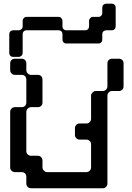

<svg xmlns="http://www.w3.org/2000/svg" viewBox="-20 -1002 704 1022"><path d="M637.7 -542Q637.7 -532.2 630.9 -524.4Q623 -517.6 613.3 -517.6Q600.6 -517.6 576.2 -517.6Q566.4 -517.6 558.6 -509.8Q551.8 -502.9 551.8 -492.2Q551.8 -336.9 551.8 -24.4Q551.8 -14.6 543.9 -6.8Q537.1 0 526.4 0Q399.4 0 145.5 0Q134.8 0 127.9 -6.8Q120.1 -14.6 120.1 -24.4Q120.1 -37.1 120.1 -61.5Q120.1 -71.3 113.3 -79.1Q105.5 -85.9 95.7 -85.9Q83 -85.9 58.6 -85.9Q48.8 -85.9 41 -93.8Q34.2 -100.6 34.2 -111.3Q34.2 -209 34.2 -406.2Q34.2 -417 41 -423.8Q48.8 -431.6 58.6 -431.6Q71.3 -431.6 95.7 -431.6Q105.5 -431.6 113.3 -438.5Q120.1 -445.3 120.1 -456.1Q120.1 -497.1 120.1 -579.1Q120.1 -588.9 113.3 -596.7Q105.5 -603.5 95.7 -603.5Q83 -603.5 58.6 -603.5Q48.8 -603.5 41 -611.3Q34.2 -618.2 34.2 -628.9Q34.2 -640.6 34.2 -665Q34.2 -675.8 41 -682.6Q48.8 -689.5 58.6 -689.5Q71.3 -689.5 95.7 -689.5Q105.5 -689.5 113.3 -682.6Q120.1 -675.8 120.1 -665Q120.1 -653.3 120.1 -628.9Q120.1 -618.2 127.9 -611.3Q134.8 -603.5 145.5 -603.5Q157.2 -603.5 181.6 -603.5Q192.4 -603.5 199.2 -596.7Q206.1 -588.9 206.1 -579.1Q206.1 -538.1 206.1 -456.1Q206.1 -445.3 199.2 -438.5Q192.4 -431.6 181.6 -431.6Q169.9 -431.6 145.5 -431.6Q134.8 -431.6 127.9 -423.8Q120.1 -417 120.1 -406.2Q120.1 -336.9 120.1 -197.3Q120.1 -186.5 127.9 -179.7Q134.8 -172.9 145.5 -172.9Q157.2 -172.9 181.6 -172.9Q192.4 -172.9 199.2 -165Q206.1 -158.2 206.1 -147.5Q206.1 -135.7 206.1 -111.3Q206.1 -100.6 213.9 -93.8Q220.7 -85.9 231.4 -85.9Q300.8 -85.9 440.4 -85.9Q450.2 -85.9 458 -93.8Q464.8 -100.6 464.8 -111.3Q464.8 -152.3 464.8 -233.4Q464.8 -244.1 458 -251Q450.2 -258.8 440.4 -258.8Q427.7 -258.8 404.3 -258.8Q393.6 -258.8 386.7 -265.6Q378.9 -273.4 378.9 -283.2Q378.9 -295.9 378.9 -320.3Q378.9 -330.1 386.7 -337.9Q393.6 -344.7 404.3 -344.7Q416 -344.7 440.4 -344.7Q450.2 -344.7 458 -352.5Q464.8 -359.4 464.8 -370.1Q464.8 -411.1 464.8 -492.2Q464.8 -502.9 472.7 -509.8Q479.5 -517.6 490.2 -517.6Q502 -517.6 526.4 -517.6Q537.1 -517.6 543.9 -524.4Q551.8 -532.2 551.8 -542Q551.8 -583 551.8 -665Q551.8 -675.8 558.6 -682.6Q566.4 -689.5 576.2 -689.5Q588.9 -689.5 613.3 -689.5Q623 -689.5 630.9 -682.6Q637.7 -675.8 637.7 -665Q637.7 -634.8 637.7 -603.5Q637.7 -573.2 637.7 -542ZM595.7 -861.3Q595.7 -852.5 589.8 -846.7Q584 -840.8 575.2 -840.8Q565.4 -840.8 544.9 -840.8Q537.1 -840.8 530.3 -835Q524.4 -829.1 524.4 -820.3Q524.4 -810.5 524.4 -790Q524.4 -782.2 518.6 -776.4Q512.7 -770.5 503.9 -770.5Q447.3 -770.5 333 -770.5Q324.2 -770.5 318.4 -776.4Q312.5 -782.2 312.5 -790Q312.5 -800.8 312.5 -820.3Q312.5 -829.1 306.6 -835Q300.8 -840.8 292 -840.8Q235.4 -840.8 120.1 -840.8Q112.3 -840.8 106.4 -835Q100.6 -829.1 100.6 -820.3Q100.6 -787.1 100.6 -719.7Q100.6 -710.9 93.8 -705.1Q87.9 -699.2 80.1 -699.2Q69.3 -699.2 49.8 -699.2Q41 -699.2 35.2 -705.1Q29.3 -710.9 29.3 -719.7Q29.3 -752.9 29.3 -820.3Q29.3 -829.1 35.2 -835Q41 -840.8 49.8 -840.8Q59.6 -840.8 80.1 -840.8Q87.9 -840.8 93.8 -846.7Q100.6 -852.5 100.6 -861.3Q100.6 -871.1 100.6 -891.6Q100.6 -899.4 106.4 -905.3Q112.3 -912.1 120.1 -912.1Q177.7 -912.1 292 -912.1Q300.8 -912.1 306.6 -905.3Q312.5 -899.4 312.5 -891.6Q312.5 -880.9 312.5 -861.3Q312.5 -852.5 318.4 -846.7Q324.2 -840.8 333 -840.8Q366.2 -840.8 433.6 -840.8Q442.4 -840.8 448.2 -846.7Q454.1 -852.5 454.1 -861.3Q454.1 -871.1 454.1 -891.6Q454.1 -899.4 460 -905.3Q465.8 -912.1 474.6 -912.1Q484.4 -912.1 503.9 -912.1Q512.7 -912.1 518.6 -918Q524.4 -923.8 524.4 -931.6Q524.4 -942.4 524.4 -961.9Q524.4 -970.7 530.3 -976.6Q537.1 -982.4 544.9 -982.4Q554.7 -982.4 575.2 -982.4Q584 -982.4 589.8 -976.6Q595.7 -970.7 595.7 -961.9Q595.7 -936.5 595.7 -912.1Q595.7 -886.7 595.7 -861.3Z"/></svg>

Font: Stal Type
Style: Alien
Weight: 400
Designer: daniel chilleron
Version: Version 1.0